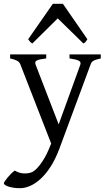

<svg xmlns="http://www.w3.org/2000/svg" viewBox="-43 -738 556 1002"><path d="M482.9 -433.1Q468.3 -429.7 459 -426.8Q449.7 -423.8 443.8 -420.2Q438 -416.5 434.8 -411.9Q431.6 -407.2 429.2 -399.9L266.1 40Q245.6 94.2 220.5 132.8Q195.3 171.4 168.2 196Q141.1 220.7 113.8 232.4Q86.4 244.1 62 244.1Q43.5 244.1 27.8 241.7Q12.2 239.3 1 235.6Q-10.3 231.9 -16.6 227.3Q-22.9 222.7 -22.9 218.3Q-22.9 215.3 -17.1 206.5Q-11.2 197.8 -2.4 187.3Q6.3 176.8 16.4 167Q26.4 157.2 34.2 152.3Q57.6 166 80.8 167Q104 168 122.1 161.1Q130.9 158.2 142.6 147.5Q154.3 136.7 166.3 121.1Q178.2 105.5 189.7 85.7Q201.2 65.9 210 44.9L224.1 11.2L64 -399.9Q59.6 -413.6 46.9 -420.7Q34.2 -427.7 9.8 -433.1V-454.1H198.2V-433.1Q179.2 -430.7 167.2 -428.2Q155.3 -425.8 148.7 -422.1Q142.1 -418.5 141.1 -413.1Q140.1 -407.7 143.1 -399.9L263.2 -88.9L376 -399.9Q378.4 -407.2 376.7 -412.4Q375 -417.5 368.4 -421.1Q361.8 -424.8 349.9 -427.5Q337.9 -430.2 319.8 -433.1V-454.1H482.9ZM413.1 -533.2Q407.2 -523.9 403.8 -519.5Q400.4 -515.1 392.1 -511.2L258.3 -642.1L126 -511.2Q122.1 -513.2 119.4 -515.1Q116.7 -517.1 114.5 -519.5Q112.3 -522 109.9 -525.4Q107.4 -528.8 104 -533.2L232.9 -718.3H285.2Z"/></svg>

Font: Gentium Basic
Style: Regular
Weight: 400
Designer: J. Victor Gaultney and Annie Olsen
Foundry: SIL International
Version: Version 1.100